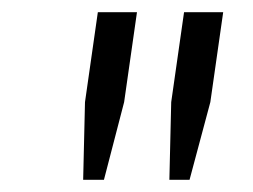

<svg xmlns="http://www.w3.org/2000/svg" viewBox="-20 -706 414 314"><path d="M116 -412 119 -539 140 -686H204L183 -539L150 -412ZM257 -412 260 -539 281 -686H345L324 -539L290 -412Z"/></svg>

Font: Chivo ExtraLight
Style: Italic
Weight: 250
Italic angle: -8.05°
Designer: Hector Gatti
Foundry: Omnibus-Type
Version: Version 2.002